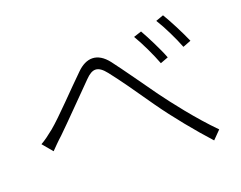

<svg xmlns="http://www.w3.org/2000/svg" viewBox="-93 -845 1186 945"><g transform="rotate(-15 500.0 -372.0)"><path d="M680 -653 640 -636C671 -594 712 -523 734 -477L774 -496C751 -544 703 -620 680 -653ZM805 -702 766 -684C798 -642 839 -573 862 -526L903 -546C878 -593 829 -670 805 -702ZM63 -244 112 -195C126 -212 147 -238 167 -259C214 -313 312 -433 364 -495C400 -539 429 -543 472 -497C518 -448 574 -382 651 -289C719 -208 817 -108 889 -42L927 -88C830 -170 733 -276 682 -334C629 -396 549 -491 500 -545C443 -607 384 -598 336 -541C276 -472 180 -350 130 -301C105 -277 85 -259 63 -244Z"/></g></svg>

Font: Noto Sans Japanese Light
Style: Regular
Weight: 300
Designer: Ryoko NISHIZUKA (kana & ideographs); Paul D. Hunt (Latin, Greek & Cyrillic); Wenlong ZHANG (bopomofo); Sandoll Communica
Foundry: Adobe Systems Incorporated
Version: Version 1.000;PS 1;hotconv 1.0.78;makeotf.lib2.5.61930